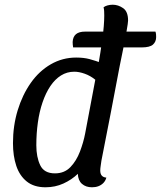

<svg xmlns="http://www.w3.org/2000/svg" viewBox="-20 -774 682 814"><path d="M173 20Q124 20 93.5 -4.5Q63 -29 49 -71Q35 -113 35 -167Q35 -241 55 -306.5Q75 -372 110.5 -422.5Q146 -473 195.5 -501.5Q245 -530 303 -530Q335 -530 359.5 -523.5Q384 -517 416 -505L488 -497Q469 -396 449.5 -295Q430 -194 410 -93Q409 -84 407 -72Q405 -60 405 -51Q405 -37 411.5 -29.5Q418 -22 431 -21Q427 -7 418 2Q409 11 397 15.5Q385 20 370 20Q344 20 327.5 5.5Q311 -9 310 -37Q284 -12 249 4Q214 20 173 20ZM213 -39Q253 -39 278.5 -65.5Q304 -92 319 -131.5Q334 -171 341 -208L384 -436Q363 -453 339 -461.5Q315 -470 295 -470Q264 -470 238.5 -454Q213 -438 193.5 -409Q174 -380 160.5 -340.5Q147 -301 140.5 -254.5Q134 -208 134 -158Q134 -108 150.5 -73.5Q167 -39 213 -39ZM486 -487 396 -494Q406 -550 414 -609Q422 -668 422 -708Q422 -719 421.5 -727.5Q421 -736 419 -743Q425 -748 435.5 -751Q446 -754 458 -754Q481 -754 502 -739.5Q523 -725 523 -687Q523 -678 517 -644.5Q511 -611 502.5 -568Q494 -525 486 -487ZM290 -573Q289 -578 288.5 -585Q288 -592 288 -596Q289 -618 302 -629Q315 -640 341 -640H639Q641 -635 641.5 -628.5Q642 -622 642 -617Q642 -597 628.5 -585Q615 -573 581 -573Z"/></svg>

Font: Sansita Swashed Light
Style: Regular
Weight: 300
Designer: Pablo Cosgaya
Foundry: Omnibus-Type
Version: Version 1.003